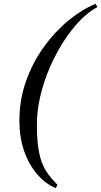

<svg xmlns="http://www.w3.org/2000/svg" viewBox="-20 -820 532 1010"><path d="M282.5 152 273 170Q216.5 145 173.5 94.2Q130.5 43.5 106.2 -27.5Q82 -98.5 82 -185Q82 -295 117 -393.2Q152 -491.5 210.2 -572.5Q268.5 -653.5 339.5 -711.8Q410.5 -770 483 -800L492 -782.5Q446 -758.5 400.2 -711.2Q354.5 -664 313.8 -600.5Q273 -537 241.5 -463.8Q210 -390.5 192 -314Q174 -237.5 174 -165Q174 -74 185.8 -17Q197.5 40 221.5 78.2Q245.5 116.5 282.5 152Z"/></svg>

Font: Bodoni* 11pt
Style: Italic
Weight: 400
Italic angle: -13°
Version: Version 2.3